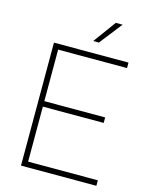

<svg xmlns="http://www.w3.org/2000/svg" viewBox="-136 -1030 873 1116"><g transform="rotate(15 300.0 -472.0)"><path d="M101.5 0V-740H550V-707H135.5V-397H501.5V-364H135.5V-33H555V0ZM319.5 -808 419 -944H460L353.5 -808Z"/></g></svg>

Font: Encode Sans SmExp Th
Style: Regular
Weight: 100
Width: 6
Designer: Multiple Designers
Foundry: Impallari Type
Version: Version 3.002; ttfautohint (v1.8.3) -l 8 -r 50 -G 200 -x 14 